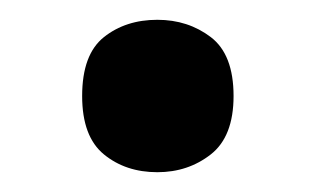

<svg xmlns="http://www.w3.org/2000/svg" viewBox="-20 -161 319 194"><path d="M63 -64Q63 -106 85 -123.5Q107 -141 139 -141Q170 -141 193 -123.5Q216 -106 216 -64Q216 -23 193 -5Q170 13 139 13Q107 13 85 -5Q63 -23 63 -64Z"/></svg>

Font: Noto Sans Gujarati SemiBold
Style: Regular
Weight: 600
Designer: Jelle Bosma - Monotype Design Team, Universal Thirst
Foundry: Monotype Imaging Inc.
Version: Version 2.106; ttfautohint (v1.8.4.7-5d5b)